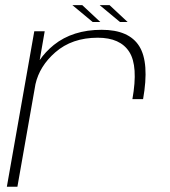

<svg xmlns="http://www.w3.org/2000/svg" viewBox="-20 -708 646 728"><path d="M482 -332Q504.5 -457.5 470.2 -511.2Q436 -565 350.5 -565Q253 -565 189.5 -509.5Q130 -457.5 114.5 -389L46 0H6L110 -589.5H149.5L130.5 -480Q151.5 -511 184 -537.5Q256 -595 365.5 -595Q469 -595 508 -532.8Q547 -470.5 522.5 -332ZM435 -624.5 358 -688.5H395.5L464 -624.5ZM331.5 -624.5 254.5 -688.5H292L360.5 -624.5Z"/></svg>

Font: Anybody ExtraExpanded ExtraLight
Style: Italic
Weight: 200
Width: 8
Italic angle: -10°
Designer: Tyler Finck
Foundry: Etcetera Type Company
Version: Version 1.010; ttfautohint (v1.8.3) -l 8 -r 50 -G 200 -x 14 